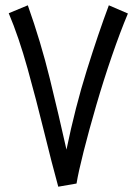

<svg xmlns="http://www.w3.org/2000/svg" viewBox="-20 -700 513 725"><path d="M200 5 269 -7Q276 -50 296 -129Q316 -208 343.5 -302.5Q371 -397 402.5 -488.5Q434 -580 463 -649L391 -680Q352 -576 308 -435.5Q264 -295 231 -135Q202 -265 168 -403.5Q134 -542 85 -680L13 -650Q51 -560 84 -441.5Q117 -323 146 -204.5Q175 -86 200 5Z"/></svg>

Font: Noto Sans Arabic Condensed
Style: Regular
Weight: 400
Width: 3
Designer: Nadine Chahine
Foundry: Monotype Imaging Inc.
Version: 1.001